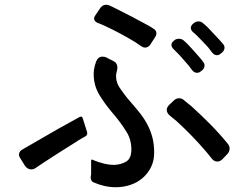

<svg xmlns="http://www.w3.org/2000/svg" viewBox="-20 -794 1040 807"><path d="M573 -600Q568 -604 562 -607.5Q556 -611 550 -616Q486 -655 419 -686Q411 -689 405 -692Q399 -695 392 -697Q380 -702 376.5 -710.5Q373 -719 381 -730L400 -758Q415 -781 440 -771Q447 -768 454 -764.5Q461 -761 469 -757L536 -723Q553 -714 569.5 -705Q586 -696 601 -688Q608 -684 613.5 -681Q619 -678 624 -674Q635 -668 637 -658Q639 -648 632 -638L612 -607Q603 -594 590 -594Q582 -594 573 -600ZM871 -574Q867 -579 863 -584.5Q859 -590 854 -596Q842 -609 830 -621.5Q818 -634 806 -646L796 -655Q794 -656 793.5 -657Q793 -658 791 -659Q773 -677 791 -694L794 -696Q802 -704 814 -704Q826 -704 834 -696Q839 -692 844 -687.5Q849 -683 854 -678L899 -630Q904 -625 908 -620Q912 -615 917 -610Q925 -601 923.5 -590.5Q922 -580 912 -572L908 -569Q901 -562 892 -562Q880 -562 871 -574ZM787 -500Q783 -505 779 -510.5Q775 -516 770 -522Q759 -534 749 -546Q739 -558 728 -569Q723 -574 718.5 -578.5Q714 -583 709 -588Q701 -596 700.5 -605Q700 -614 710 -622L712 -624Q720 -631 732 -631Q745 -631 753 -623Q758 -619 762.5 -614.5Q767 -610 772 -605Q783 -593 794 -581Q805 -569 816 -556Q821 -551 825 -545.5Q829 -540 833 -535Q841 -526 839.5 -515.5Q838 -505 828 -497L825 -495Q818 -488 808 -488Q796 -488 787 -500ZM466 -7Q420 -7 372 -28Q367 -30 364 -36Q361 -42 361 -48L363 -62V-113Q361 -129 375 -120Q392 -113 411 -108Q435 -101 462 -101Q491 -103 510.5 -115Q530 -127 532 -158Q534 -205 511 -241Q500 -259 484.5 -280Q469 -301 449 -324Q422 -356 399 -393Q376 -430 374 -474Q372 -503 384 -535Q392 -556 411 -556Q420 -556 428 -552L457 -537Q468 -532 471.5 -521.5Q475 -511 472 -499Q467 -482 468 -471Q468 -448 483 -425Q491 -414 501 -400Q511 -386 525 -370Q548 -344 567 -320Q586 -296 599.5 -270.5Q613 -245 620.5 -216.5Q628 -188 628 -152Q628 -118 614.5 -91Q601 -64 578.5 -45Q556 -26 527 -16.5Q498 -7 466 -7ZM869 -129Q864 -136 858 -142.5Q852 -149 846 -157Q817 -191 786 -223Q755 -255 722 -285Q714 -291 707.5 -297Q701 -303 694 -308Q682 -318 681 -330Q680 -342 691 -353L710 -371Q720 -381 733 -381Q744 -381 752 -374Q767 -362 785 -347Q826 -310 864.5 -271Q903 -232 938 -189Q946 -179 945 -167.5Q944 -156 936 -147L915 -125Q905 -115 893 -115Q879 -115 869 -129ZM85 -97 64 -131Q58 -140 60.5 -149.5Q63 -159 73 -165L222 -251L314 -302Q325 -308 328 -296L346 -239Q349 -227 339 -221Q331 -216 320.5 -210.5Q310 -205 299 -197L229 -153Q210 -141 192.5 -129.5Q175 -118 158 -107L130 -88Q121 -82 111 -82Q96 -82 85 -97Z"/></svg>

Font: Higure Gothic Medium
Style: Regular
Weight: 500
Designer: Yoshimichi Ohira
Foundry: Positype
Version: Version 1.000